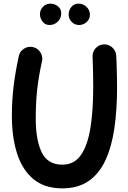

<svg xmlns="http://www.w3.org/2000/svg" viewBox="-20 -972 699 1049"><path d="M159.7 -714.8Q185.5 -709.5 200.4 -686.5Q215.3 -663.6 209.5 -637.7Q191.4 -556.2 183.3 -483.9Q175.3 -411.6 175.3 -324.7Q175.3 -206.5 208 -139.4Q240.7 -72.3 320.3 -72.3Q385.3 -72.3 421.9 -124.8Q458.5 -177.2 473.9 -272.5Q489.3 -367.7 489.3 -494.6Q489.3 -519 488.8 -550.8Q488.3 -582.5 487.5 -612.8Q486.8 -643.1 485.8 -661.6Q484.4 -688.5 502.4 -708.5Q520.5 -728.5 547.4 -729.5Q573.7 -730.5 593.5 -712.6Q613.3 -694.8 615.2 -667.5Q616.2 -648.4 617.2 -617.4Q618.2 -586.4 618.9 -553.5Q619.6 -520.5 619.6 -494.6Q619.6 -373 605 -272Q590.3 -170.9 556.4 -97.2Q522.5 -23.4 464.6 16.8Q406.7 57.1 320.3 57.1Q223.6 57.1 162.8 6.8Q102.1 -43.5 73.5 -132.6Q44.9 -221.7 44.9 -337.9Q44.9 -422.9 54.2 -500Q63.5 -577.1 82.5 -665Q87.9 -690.9 110.8 -705.8Q133.8 -720.7 159.7 -714.8ZM471.2 -892.1Q471.2 -866.7 452.9 -851.1Q434.6 -835.4 412.6 -835.4Q387.2 -835.4 371.1 -853Q355 -870.6 355 -891.6Q355 -916.5 370.1 -934.3Q385.3 -952.1 408.2 -952.1Q434.1 -952.1 452.6 -934.6Q471.2 -917 471.2 -892.1ZM314.5 -899.4Q314.5 -872.6 295.9 -854Q277.3 -835.4 250.5 -835.4Q226.1 -835.4 212.2 -854.5Q198.2 -873.5 198.2 -894Q198.2 -918.5 215.1 -935.3Q231.9 -952.1 255.9 -952.1Q277.3 -952.1 295.9 -938Q314.5 -923.8 314.5 -899.4Z"/></svg>

Font: Mikhak-DS2-FD Bold
Style: Regular
Weight: 700
Designer: Amin Abedi
Version: Version 3.4